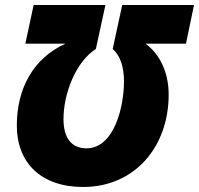

<svg xmlns="http://www.w3.org/2000/svg" viewBox="-20 -734 793 765"><path d="M311 11C517 11 652 -149 652 -357C652 -450 614 -520 560 -560H721L753 -714H467L429 -539C459 -512 474 -469 474 -409C474 -313 437 -143 324 -143C267 -143 233 -182 233 -259C233 -359 280 -486 362 -539L400 -714H114L81 -560H241C114 -503 47 -383 47 -234C47 -84 145 11 311 11Z"/></svg>

Font: Noto Sans UI SemiCondensed Black
Style: Italic
Weight: 900
Width: 4
Italic angle: -372°
Designer: Monotype Design Team
Foundry: Monotype Imaging Inc.
Version: Version 1.901